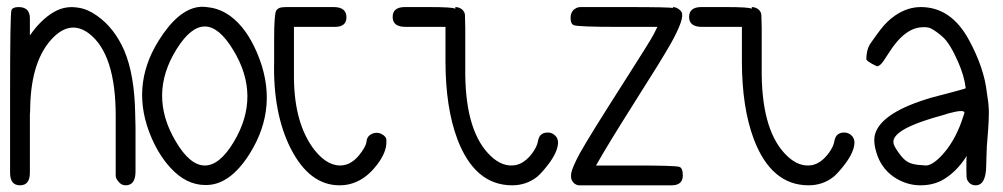

<svg xmlns="http://www.w3.org/2000/svg" viewBox="-20 -558 2966 568"><path d="M9.8 -46.9V-279.3Q9.8 -511.7 13.7 -527.3Q16.6 -537.1 35.2 -537.1Q52.7 -537.1 61.5 -527.3Q68.4 -518.6 68.4 -503.9V-453.1Q84 -475.6 99.6 -491.2Q139.6 -531.2 178.7 -536.1Q194.3 -538.1 211.9 -535.2Q239.3 -531.2 266.6 -511.7Q318.4 -475.6 347.7 -408.2Q377.9 -336.9 379.9 -222.7Q379.9 -220.7 380.9 -181.6V-50.8Q380.9 -9.8 351.6 -9.8Q337.9 -9.8 329.1 -22.5Q323.2 -29.3 322.3 -37.1V-214.8Q322.3 -398.4 243.2 -459Q189.5 -499 137.7 -447.3Q72.3 -381.8 69.3 -241.2Q69.3 -225.6 68.4 -220.7V-46.9Q68.4 -9.8 39.1 -9.8Q9.8 -9.8 9.8 -46.9Z M586.9 -10.7Q586.9 -10.7 586.9 -10.7Q531.2 -10.7 484.4 -61.5Q451.2 -97.7 428.7 -149.4Q363.3 -299.8 449.2 -437.5Q505.9 -528.3 566.4 -537.1Q580.1 -539.1 598.6 -536.1Q630.9 -532.2 661.1 -510.7Q709 -475.6 740.2 -402.3Q807.6 -245.1 718.8 -103.5Q659.2 -8.8 586.9 -10.7ZM669.9 -410.2Q586.9 -547.9 502.4 -412.6Q418 -277.3 500 -139.6Q542 -68.4 585.9 -68.4Q629.9 -68.4 671.9 -138.7Q752.9 -274.4 669.9 -410.2Z M1085.9 -164.1Q1100.6 -168 1114.3 -158.2Q1123 -151.4 1123 -144.5V-136.7Q1123 -107.4 1096.7 -72.3Q1049.8 -9.8 984.4 -9.8Q895.5 -9.8 839.8 -119.1Q787.1 -223.6 791 -377V-443.4Q791 -513.7 796.9 -526.4Q799.8 -531.2 805.7 -534.2Q813.5 -537.1 826.2 -537.1H966.8Q1004.9 -537.1 1004.9 -506.8Q1004.9 -478.5 970.7 -478.5H849.6V-328.1Q850.6 -190.4 911.1 -113.3Q952.1 -62.5 996.1 -69.3Q1029.3 -74.2 1056.6 -119.1Q1063.5 -130.9 1064.5 -140.6Q1066.4 -158.2 1085.9 -164.1Z M1355.5 -512.7 1356.4 -475.6V-336.9Q1358.4 -165 1432.6 -95.7Q1466.8 -63.5 1503.9 -69.3Q1532.2 -74.2 1555.7 -106.4Q1568.4 -124 1571.3 -139.6Q1573.2 -151.4 1579.1 -158.2Q1586.9 -166 1600.6 -166Q1614.3 -166 1624 -155.3Q1630.9 -147.5 1630.9 -135.7Q1629.9 -108.4 1602.5 -72.3Q1584 -47.9 1569.3 -35.2Q1537.1 -9.8 1495.1 -9.8Q1384.8 -9.8 1333 -146.5Q1297.9 -240.2 1297.9 -377V-478.5H1179.7Q1141.6 -478.5 1141.6 -507.8Q1141.6 -536.1 1175.8 -537.1H1249Q1321.3 -537.1 1326.2 -532.2Q1327.1 -531.2 1327.1 -537.1Q1337.9 -537.1 1346.7 -530.3Q1355.5 -522.5 1355.5 -512.7Z M2000 -39.1Q2000 -9.8 1966.8 -9.8H1691.4Q1678.7 -11.7 1671.9 -24.4Q1668 -31.2 1669.9 -45.9Q1672.9 -62.5 1695.3 -104.5Q1723.6 -155.3 1829.1 -320.3Q1905.3 -439.5 1914.1 -457Q1914.1 -457 1924.8 -478.5H1808.6Q1692.4 -478.5 1677.7 -483.4Q1668 -487.3 1668 -503.9Q1668 -524.4 1681.6 -532.2Q1688.5 -537.1 1698.2 -537.1H1832Q1965.8 -537.1 1969.7 -534.2Q1970.7 -533.2 1970.7 -537.1Q1980.5 -537.1 1990.2 -529.3Q1994.1 -526.4 1996.1 -522.5Q2006.8 -504.9 1964.8 -429.7Q1936.5 -379.9 1859.4 -258.8Q1775.4 -126 1743.2 -68.4H1859.4Q1975.6 -68.4 1989.3 -64.5Q2000 -61.5 2000 -39.1Z M2232.4 -512.7 2233.4 -475.6V-336.9Q2235.4 -165 2309.6 -95.7Q2343.8 -63.5 2380.9 -69.3Q2409.2 -74.2 2432.6 -106.4Q2445.3 -124 2448.2 -139.6Q2450.2 -151.4 2456.1 -158.2Q2463.9 -166 2477.5 -166Q2491.2 -166 2501 -155.3Q2507.8 -147.5 2507.8 -135.7Q2506.8 -108.4 2479.5 -72.3Q2460.9 -47.9 2446.3 -35.2Q2414.1 -9.8 2372.1 -9.8Q2261.7 -9.8 2210 -146.5Q2174.8 -240.2 2174.8 -377V-478.5H2056.6Q2018.6 -478.5 2018.6 -507.8Q2018.6 -536.1 2052.7 -537.1H2126Q2198.2 -537.1 2203.1 -532.2Q2204.1 -531.2 2204.1 -537.1Q2214.8 -537.1 2223.6 -530.3Q2232.4 -522.5 2232.4 -512.7Z M2623 -138.7V-136.7Q2623 -127.9 2637.7 -107.4Q2651.4 -87.9 2662.1 -81.1Q2677.7 -70.3 2709 -69.3L2718.8 -68.4Q2737.3 -68.4 2764.6 -96.7Q2801.8 -135.7 2824.2 -197.3Q2832 -219.7 2833 -223.6Q2833 -224.6 2833 -224.6Q2833 -229.5 2823.2 -229.5Q2811.5 -229.5 2786.1 -222.7Q2775.4 -218.8 2763.7 -215.8Q2671.9 -190.4 2640.6 -166Q2623 -152.3 2623 -138.7ZM2838.9 -73.2Q2838.9 -93.8 2839.8 -96.7Q2808.6 -46.9 2764.6 -23.4Q2737.3 -9.8 2703.1 -9.8Q2665 -9.8 2630.9 -30.3Q2593.8 -52.7 2577.1 -93.8Q2566.4 -122.1 2566.4 -142.6Q2566.4 -152.3 2568.4 -160.2Q2586.9 -226.6 2740.2 -270.5Q2745.1 -271.5 2789.1 -283.2Q2836.9 -295.9 2836.9 -296.9Q2833 -333 2813.5 -377Q2790 -429.7 2769.5 -448.2Q2750 -465.8 2732.4 -474.6Q2728.5 -476.6 2718.8 -477.5Q2714.8 -477.5 2710.9 -477.5Q2657.2 -477.5 2609.4 -401.4Q2591.8 -373 2585 -367.2Q2577.1 -360.4 2573.2 -362.3Q2543 -377 2543 -382.8Q2543 -413.1 2556.6 -431.6Q2575.2 -458 2585 -470.7Q2604.5 -496.1 2628.9 -512.7Q2665 -537.1 2704.1 -537.1Q2793.9 -537.1 2846.7 -439.5Q2891.6 -356.4 2899.4 -284.2Q2904.3 -256.8 2905.3 -232.4Q2905.3 -227.5 2905.3 -220.7Q2905.3 -203.1 2903.3 -174.8Q2903.3 -174.8 2899.4 -125L2898.4 -98.6Q2897.5 -72.3 2897.5 -66.4Q2896.5 -9.8 2866.2 -9.8Q2848.6 -9.8 2840.8 -27.3Q2838.9 -31.2 2838.9 -53.7Q2838.9 -60.5 2838.9 -73.2Z"/></svg>

Font: otype
Style: Regular
Weight: 400
Designer: ironsmith
Version: 4